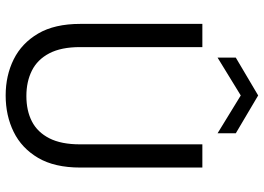

<svg xmlns="http://www.w3.org/2000/svg" viewBox="-150 -792 954 695"><g transform="rotate(90 327.5 -445.0)"><path d="M326 12Q254 12 195.5 -17Q137 -46 102 -105.5Q67 -165 67 -258V-700H151V-257Q151 -189 173.5 -146Q196 -103 236 -83Q276 -63 328 -63Q381 -63 420 -83Q459 -103 481 -146Q503 -189 503 -257V-700H587V-258Q587 -165 552 -105.5Q517 -46 458 -17Q399 12 326 12ZM189 -755V-821L326 -902L463 -821V-755L326 -839Z"/></g></svg>

Font: DM Sans 12pt
Style: Regular
Weight: 400
Version: Version 4.004;gftools[0.9.30]